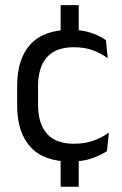

<svg xmlns="http://www.w3.org/2000/svg" viewBox="-20 -615 474 744"><path d="M285 -595V-468H215V-595ZM285 -30.5V108.5H215V-30.5ZM254 11Q149 11 97.8 -45.8Q46.5 -102.5 46.5 -206.5V-282.5Q46.5 -387 98 -443.2Q149.5 -499.5 254 -499.5Q285 -499.5 310.5 -493.8Q336 -488 356.2 -478.8Q376.5 -469.5 390.5 -459.5L397.5 -389Q374 -407 341.8 -419.5Q309.5 -432 266 -432Q196 -432 161.8 -393.2Q127.5 -354.5 127.5 -280.5V-208.5Q127.5 -136 161.8 -97Q196 -58 266 -58Q311 -58 343.8 -70.5Q376.5 -83 402 -101L394.5 -29.5Q372.5 -14.5 337 -1.8Q301.5 11 254 11Z"/></svg>

Font: Anek Malayalam
Style: Regular
Weight: 400
Version: Version 1.003